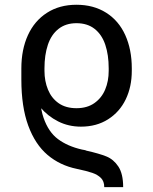

<svg xmlns="http://www.w3.org/2000/svg" viewBox="-20 -557 640 803"><path d="M301.8 149.4Q230.5 134.8 178.7 90.8Q127 46.9 98.1 -31.7Q69.3 -110.4 69.3 -224.6V-267.6L148.4 -266.6V-222.7Q141.6 -124 162.1 -64.5Q182.6 -4.9 222.7 24.9Q262.7 54.7 322.3 68.4Q327.1 69.3 332.5 70.3Q337.9 71.3 341.8 73.2Q394.5 85 424.8 97.2Q455.1 109.4 475.1 139.6Q495.1 169.9 495.1 225.6H416Q416 201.2 402.3 187.5Q388.7 173.8 366.2 166Q343.8 158.2 301.8 149.4ZM97.7 -190.4Q94.7 -197.3 91.8 -203.6Q88.9 -210 85 -215.8Q76.2 -233.4 72.8 -242.2Q69.3 -251 69.3 -260.7V-270.5Q69.3 -349.6 96.7 -409.7Q124 -469.7 176.3 -503.4Q228.5 -537.1 299.8 -537.1Q371.1 -537.1 423.8 -503.9Q476.6 -470.7 503.9 -410.2Q531.2 -349.6 531.2 -271.5V-260.7Q531.2 -194.3 505.9 -141.6Q480.5 -88.9 432.1 -58.1Q383.8 -27.3 318.4 -27.3Q266.6 -27.3 223.1 -49.3Q179.7 -71.3 148.4 -108.4Q117.2 -145.5 97.7 -190.4ZM434.6 -260.7V-271.5Q434.6 -327.1 420.4 -369.6Q406.2 -412.1 376 -436Q345.7 -460 299.8 -460Q254.9 -460 224.6 -436Q194.3 -412.1 180.2 -369.6Q166 -327.1 166 -271.5V-260.7Q166 -217.8 180.7 -182.1Q195.3 -146.5 225.1 -125.5Q254.9 -104.5 299.8 -104.5Q344.7 -104.5 375 -126Q405.3 -147.5 419.9 -182.6Q434.6 -217.8 434.6 -260.7Z"/></svg>

Font: Pretendard GOV Variable
Style: Regular
Weight: 400
Designer: Base glyphs from Inter by Rasmus Andersson; Hangul glyphs from Noto Sans CJK(Source Han Sans) by Jang Soo-young and Kang
Foundry: Kil Hyung-jin
Version: Version 1.307;Glyphs 3.2 (3192)